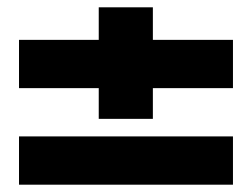

<svg xmlns="http://www.w3.org/2000/svg" viewBox="-20 -620 689 525"><path d="M617 -247V-115H32V-247ZM32 -511H250V-600H398V-511H617V-379H398V-295H250V-379H32Z"/></svg>

Font: Non Bureau Extended
Style: Bold
Weight: 700
Width: 7
Designer: Jona Saucedo
Foundry: Non Foundry
Version: Version 1.000; ttfautohint (v1.8.4)